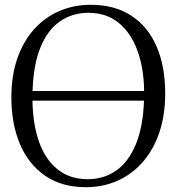

<svg xmlns="http://www.w3.org/2000/svg" viewBox="-20 -771 738 802"><path d="M341.5 11Q239.5 11.5 169.5 -36.2Q99.5 -84 63.5 -168.8Q27.5 -253.5 27.5 -363.5Q27.5 -456.5 52.8 -528.2Q78 -600 123.2 -649.8Q168.5 -699.5 228.8 -725.2Q289 -751 358.5 -751Q459.5 -751 529 -705.2Q598.5 -659.5 634.2 -576.5Q670 -493.5 670 -381Q670 -288.5 645 -216Q620 -143.5 575.2 -93Q530.5 -42.5 470.8 -16Q411 10.5 341.5 11ZM346.5 -22.5Q414.5 -22.5 466 -59Q517.5 -95.5 547.5 -168.5Q577.5 -241.5 581.5 -350.5H115.5Q117.5 -249.5 144 -176.2Q170.5 -103 221.5 -62.8Q272.5 -22.5 346.5 -22.5ZM116 -391H582Q581 -486 554 -559.8Q527 -633.5 475.8 -675.5Q424.5 -717.5 349.5 -717.5Q282 -717.5 230.5 -681.8Q179 -646 149.2 -573.5Q119.5 -501 116 -391Z"/></svg>

Font: Merriweather 96pt Light
Style: Regular
Weight: 300
Version: Version 2.100